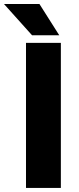

<svg xmlns="http://www.w3.org/2000/svg" viewBox="-62 -921 385 941"><path d="M236.3 -710.9V0H65.4V-710.9ZM131.3 -901.4 228.5 -748H95.2L-42.5 -901.4Z"/></svg>

Font: Vazirmatn UI Black
Style: Regular
Weight: 900
Designer: Saber Rastikerdar
Foundry: Saber Rastikerdar
Version: Version 33.003